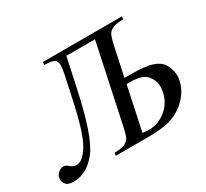

<svg xmlns="http://www.w3.org/2000/svg" viewBox="-153 -867 1160 1080"><g transform="rotate(-30 427.0 -327.0)"><path d="M547 -626H361L321 -440Q262 -160 196 -76Q130 8 45 8Q8 8 -5 -8Q-18 -24 -18 -40Q-18 -45 -17 -51Q-14 -69 1.5 -82.5Q17 -96 35 -96Q50 -96 66 -81Q85 -65 103 -65Q146 -65 187.5 -135.5Q229 -206 270 -403L300 -542Q307 -575 307 -596Q307 -616 297 -629Q287 -642 227 -644L230 -662H743L740 -644Q700 -644 677 -635.5Q654 -627 643.5 -610.5Q633 -594 621 -539L582 -355H621Q721 -355 766.5 -338Q812 -321 829 -286Q846 -251 846 -219Q846 -202 842 -184Q830 -130 788 -85.5Q746 -41 689 -20.5Q632 0 530 0H320L324 -18Q367 -19 387 -27.5Q407 -36 417.5 -51Q428 -66 440 -123ZM575 -319 515 -37Q540 -33 556 -33Q617 -33 666.5 -73.5Q716 -114 729 -177Q733 -196 733 -213Q733 -253 705 -286Q677 -319 597 -319Z"/></g></svg>

Font: New Athena Unicode
Style: Italic
Weight: 400
Designer: J. Rusten 1997; rev. by R. Hancock 2001, 2002, rev. by D. Mastronarde 2002-2019
Foundry: Society for Classical Studies (formerly American Philological Association)
Version: Version 5.008